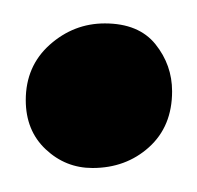

<svg xmlns="http://www.w3.org/2000/svg" viewBox="-20 -436 168 164"><path d="M59 -292.5Q36 -292.5 19 -308.5Q2 -324.5 2 -350.5Q2 -379.5 22.5 -397.8Q43 -416 69.5 -416Q98.5 -416 112.8 -398.2Q127 -380.5 127 -358Q127 -328 107.2 -310.2Q87.5 -292.5 59 -292.5Z"/></svg>

Font: Merriweather 120pt Medium
Style: Regular
Weight: 500
Version: Version 2.100